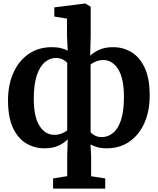

<svg xmlns="http://www.w3.org/2000/svg" viewBox="-20 -840 906 1103"><path d="M285 243.5V185L366 172V58L369 -40Q348 -17.5 315.2 -2.8Q282.5 12 235 12Q179 12 131.2 -16Q83.5 -44 54.8 -104.8Q26 -165.5 26 -264Q26 -352.5 56.8 -421.5Q87.5 -490.5 144.2 -529.8Q201 -569 278.5 -569Q308 -569 331.8 -563Q355.5 -557 369 -549L365 -631V-733L292 -745V-797.5L465 -819.5H471L501 -801.5V-631L498 -520Q519.5 -540.5 551.8 -554.8Q584 -569 631 -569Q687 -569 734.8 -540.5Q782.5 -512 811.2 -450.8Q840 -389.5 840 -291Q840 -203 810 -134.5Q780 -66 724.5 -27Q669 12 593 12Q560 12 536.8 4.8Q513.5 -2.5 500 -10L503.5 58V172.5L584.5 185V243.5ZM292 -65.5Q316 -65.5 335.5 -73.5Q355 -81.5 366 -91V-479Q360.5 -486.5 343.2 -496.8Q326 -507 301 -507Q267 -507 238 -483Q209 -459 191.5 -407.2Q174 -355.5 174 -272Q174 -170 206.5 -117.8Q239 -65.5 292 -65.5ZM565.5 -52.5Q599.5 -52.5 628.5 -75.5Q657.5 -98.5 674.8 -149.2Q692 -200 692 -283.5Q692 -389.5 658.8 -442.2Q625.5 -495 574.5 -495Q550.5 -495 531 -487Q511.5 -479 500.5 -469.5V-80Q505.5 -73 522.8 -62.8Q540 -52.5 565.5 -52.5Z"/></svg>

Font: Merriweather
Style: Bold
Weight: 700
Designer: Eben Sorkin
Foundry: Eben Sorkin
Version: Version 2.100; ttfautohint (v1.7.19-72a1) -l 8 -r 50 -G 200 